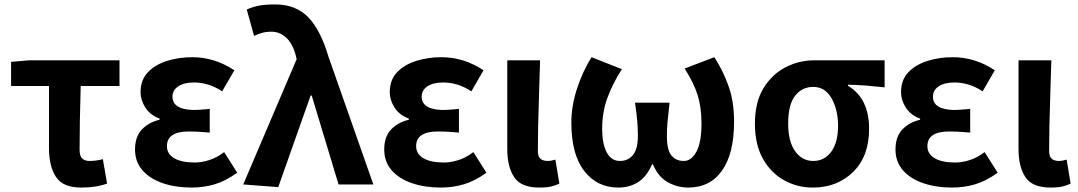

<svg xmlns="http://www.w3.org/2000/svg" viewBox="-20 -832 4864 866"><path d="M346 14Q264 14 232.5 -34Q201 -82 201 -164V-444H30V-553L112 -560H519V-444H344Q339 -276 339 -157Q339 -128 351 -117Q363 -106 383 -106Q413 -106 444 -114L463 -4Q414 14 346 14Z M844 14Q773 14 715 -5.5Q657 -25 623 -63.5Q589 -102 589 -158Q589 -215 619.5 -247.5Q650 -280 700 -292V-297Q657 -313 635.5 -347Q614 -381 614 -416Q614 -471 646.5 -505.5Q679 -540 732.5 -557Q786 -574 847 -574Q948 -574 1037 -515L982 -420Q922 -460 854 -460Q811 -460 784.5 -443Q758 -426 758 -396Q758 -339 850 -336Q876 -336 906 -339Q916 -340 926 -341V-234Q914 -235 901 -236Q865 -239 832 -239Q732 -239 733 -172Q733 -138 765.5 -118.5Q798 -99 859 -99Q888 -99 922.5 -109.5Q957 -120 991 -146L1050 -53Q997 -15 947.5 -0.5Q898 14 844 14Z M1235 12 1077 0 1318 -565 1314 -582Q1300 -635 1271 -662Q1242 -689 1204 -689Q1179 -689 1161 -683.5Q1143 -678 1126 -670L1093 -789Q1117 -800 1145.5 -806Q1174 -812 1221 -812Q1314 -812 1370 -754.5Q1426 -697 1462 -575L1664 0H1507L1386 -401H1381Z M1968 14Q1897 14 1839 -5.5Q1781 -25 1747 -63.5Q1713 -102 1713 -158Q1713 -215 1743.5 -247.5Q1774 -280 1824 -292V-297Q1781 -313 1759.5 -347Q1738 -381 1738 -416Q1738 -471 1770.5 -505.5Q1803 -540 1856.5 -557Q1910 -574 1971 -574Q2072 -574 2161 -515L2106 -420Q2046 -460 1978 -460Q1935 -460 1908.5 -443Q1882 -426 1882 -396Q1882 -339 1974 -336Q2000 -336 2030 -339Q2040 -340 2050 -341V-234Q2038 -235 2025 -236Q1989 -239 1956 -239Q1856 -239 1857 -172Q1857 -138 1889.5 -118.5Q1922 -99 1983 -99Q2012 -99 2046.5 -109.5Q2081 -120 2115 -146L2174 -53Q2121 -15 2071.5 -0.5Q2022 14 1968 14Z M2413 14Q2330 14 2299 -33Q2268 -80 2268 -159V-560H2416Q2414 -481 2411 -397Q2406 -250 2406 -152Q2406 -126 2417.5 -116Q2429 -106 2451 -106Q2465 -106 2485 -112L2503 -4Q2487 4 2466.5 9Q2446 14 2413 14Z M2769 14Q2673 14 2615 -61Q2557 -136 2557 -279Q2557 -354 2582.5 -432Q2608 -510 2648 -574L2785 -520Q2742 -453 2719 -389Q2696 -325 2696 -251Q2696 -184 2716.5 -145Q2737 -106 2776 -106Q2813 -106 2835 -133Q2857 -160 2857 -219Q2857 -257 2854 -289.5Q2851 -322 2844 -369H3000Q2998 -354 2997 -341Q2993 -306 2990.5 -278.5Q2988 -251 2988 -219Q2988 -155 3008.5 -130.5Q3029 -106 3064 -106Q3099 -106 3121.5 -148.5Q3144 -191 3144 -274Q3144 -347 3127 -402Q3110 -457 3068 -523L3202 -574Q3242 -512 3266.5 -442.5Q3291 -373 3291 -283Q3291 -140 3237 -63Q3183 14 3084 14Q3035 14 2991.5 -10.5Q2948 -35 2925 -91H2921Q2897 -35 2858 -10.5Q2819 14 2769 14Z M3646 14Q3575 14 3515.5 -19.5Q3456 -53 3420.5 -117Q3385 -181 3385 -274Q3385 -371 3423.5 -434Q3462 -497 3523 -528.5Q3584 -560 3653 -560H3970V-438Q3925 -443 3887 -446Q3849 -449 3805 -450V-445Q3900 -388 3900 -251Q3900 -127 3828 -56.5Q3756 14 3646 14ZM3648 -106Q3699 -106 3729.5 -148Q3760 -190 3760 -265Q3760 -336 3731 -388Q3702 -440 3648 -440Q3598 -440 3566.5 -400.5Q3535 -361 3535 -274Q3535 -195 3566 -150.5Q3597 -106 3648 -106Z M4274 14Q4203 14 4145 -5.5Q4087 -25 4053 -63.5Q4019 -102 4019 -158Q4019 -215 4049.5 -247.5Q4080 -280 4130 -292V-297Q4087 -313 4065.5 -347Q4044 -381 4044 -416Q4044 -471 4076.5 -505.5Q4109 -540 4162.5 -557Q4216 -574 4277 -574Q4378 -574 4467 -515L4412 -420Q4352 -460 4284 -460Q4241 -460 4214.5 -443Q4188 -426 4188 -396Q4188 -339 4280 -336Q4306 -336 4336 -339Q4346 -340 4356 -341V-234Q4344 -235 4331 -236Q4295 -239 4262 -239Q4162 -239 4163 -172Q4163 -138 4195.5 -118.5Q4228 -99 4289 -99Q4318 -99 4352.5 -109.5Q4387 -120 4421 -146L4480 -53Q4427 -15 4377.5 -0.5Q4328 14 4274 14Z M4719 14Q4636 14 4605 -33Q4574 -80 4574 -159V-560H4722Q4720 -481 4717 -397Q4712 -250 4712 -152Q4712 -126 4723.5 -116Q4735 -106 4757 -106Q4771 -106 4791 -112L4809 -4Q4793 4 4772.5 9Q4752 14 4719 14Z"/></svg>

Font: Source Han Sans CN Bold
Style: Bold
Weight: 700
Designer: Ryoko NISHIZUKA 西塚涼子 (kana & ideographs); Paul D. Hunt (Latin, Greek & Cyrillic); Wenlong ZHANG 张文龙 (bopomofo); Sandoll 
Foundry: Adobe Systems Incorporated
Version: Version 1.00;May 30, 2023;FontCreator 11.5.0.2422 32-bit